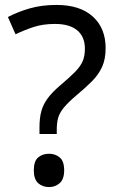

<svg xmlns="http://www.w3.org/2000/svg" viewBox="-20 -744 474 778"><path d="M140 -228Q140 -266 147.5 -293.5Q155 -321 173.5 -346Q192 -371 224 -398Q263 -431 284.5 -453Q306 -475 315 -496Q324 -517 324 -547Q324 -595 293 -621Q262 -647 203 -647Q154 -647 116 -634.5Q78 -622 43 -605L12 -675Q52 -696 100.5 -710Q149 -724 209 -724Q304 -724 356 -677Q408 -630 408 -549Q408 -504 393.5 -472.5Q379 -441 352.5 -414.5Q326 -388 290 -358Q257 -330 239.5 -309Q222 -288 216 -267.5Q210 -247 210 -218V-201H140ZM117 -54Q117 -91 134.5 -106Q152 -121 179 -121Q204 -121 222 -106Q240 -91 240 -54Q240 -18 222 -2Q204 14 179 14Q152 14 134.5 -2Q117 -18 117 -54Z"/></svg>

Font: Noto Sans Georgian
Style: Regular
Weight: 400
Designer: Monotype Design Team, Akaki Razmadze
Foundry: Google LLC
Version: Version 2.002